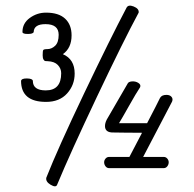

<svg xmlns="http://www.w3.org/2000/svg" viewBox="-20 -637 690 684"><path d="M430 -608Q436 -622 456 -614Q476 -606 474 -592Q420 -492 325 -291.5Q230 -91 184 20Q180 33 160 21Q142 10 145 -4Q186 -108 280 -305Q374 -502 430 -608ZM563 -38H369Q361 -38 356 -44.5Q351 -51 351 -59Q351 -66 356 -72Q361 -78 369 -78H441L486 -164Q454 -164 421 -164.5Q388 -165 385 -165Q354 -164 354 -188Q354 -202 365 -219L434 -338Q437 -346 450 -347Q463 -348 473 -341.5Q483 -335 479 -326Q465 -305 440 -260.5Q415 -216 404 -198H504Q541 -269 550 -288Q556 -299 573 -299Q585 -299 591 -292Q597 -285 593 -275L490 -78H563Q571 -78 576 -72Q581 -66 581 -59Q581 -51 576 -44.5Q571 -38 563 -38ZM97 -349Q97 -315 143 -315Q198 -315 198 -376Q198 -393 186 -405.5Q174 -418 150 -419Q144 -419 141 -419.5Q138 -420 135 -425Q132 -430 132 -440Q132 -455 134 -458.5Q136 -462 148 -462Q164 -462 176.5 -474Q189 -486 189 -513Q189 -551 142 -551Q101 -551 100 -523Q98 -516 79 -516Q60 -516 60 -523Q60 -554 86 -573Q112 -592 144 -592Q189 -592 212 -570.5Q235 -549 235 -511Q235 -466 204 -444Q246 -426 246 -375Q246 -334 219 -304Q192 -274 144 -274Q55 -274 55 -349Q57 -358 76.5 -357.5Q96 -357 97 -349Z"/></svg>

Font: Bonbon
Style: Regular
Weight: 400
Designer: Ksenia Erulevich
Foundry: Cyreal (www.cyreal.org)
Version: Version 1.001